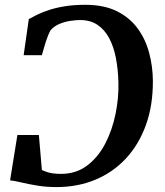

<svg xmlns="http://www.w3.org/2000/svg" viewBox="-20 -771 686 800"><path d="M335.5 -751Q412.5 -751 466 -724.8Q519.5 -698.5 552.8 -653.5Q586 -608.5 601.2 -551.8Q616.5 -495 617 -434.5Q617.5 -332 588 -250.2Q558.5 -168.5 504.5 -110.5Q450.5 -52.5 376.8 -22Q303 8.5 215.5 8.5Q172 8.5 134.5 2.2Q97 -4 68.2 -11Q39.5 -18 22 -19.5L52.5 -208.5H142L154.5 -62.5Q163 -58.5 173.8 -54.8Q184.5 -51 199.2 -48.8Q214 -46.5 234 -46.5Q297.5 -46.5 343.5 -81.5Q389.5 -116.5 418.8 -173.2Q448 -230 461.5 -296.5Q475 -363 473.5 -426Q472 -482.5 462.8 -530Q453.5 -577.5 434.5 -612.8Q415.5 -648 385.8 -667.8Q356 -687.5 314 -687.5Q297.5 -687.5 274.5 -684.2Q251.5 -681 229.2 -672Q207 -663 191 -645.5Q185.5 -636 180.5 -623.5Q175.5 -611 171 -597.2Q166.5 -583.5 162.5 -569.2Q158.5 -555 154.5 -541H78.5L100 -691.5Q114 -699.5 135 -709.8Q156 -720 184.8 -729.5Q213.5 -739 251 -745Q288.5 -751 335.5 -751Z"/></svg>

Font: Merriweather 24pt SemiBold
Style: Italic
Weight: 600
Italic angle: -7.8°
Version: Version 2.101